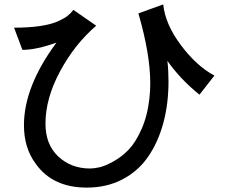

<svg xmlns="http://www.w3.org/2000/svg" viewBox="-20 -716 1040 874"><path d="M723 -696Q732 -606 803.5 -510.5Q875 -415 956 -372L888 -285Q801 -355 742 -439Q747 -396 747 -345Q747 -242 723 -154.5Q699 -67 653.5 -1.5Q608 64 536.5 101Q465 138 375 138Q220 138 143 30Q89 -42 89 -146Q89 -322 237 -522Q145 -489 82 -489L44 -590Q112 -590 162 -597.5Q212 -605 241.5 -618Q271 -631 286.5 -643Q302 -655 314 -671L418 -599Q320 -515 253.5 -391.5Q187 -268 187 -153Q187 -58 245.5 -3.5Q304 51 390 51Q408 51 433 45.5Q458 40 496 19Q534 -2 565.5 -34.5Q597 -67 624 -127.5Q651 -188 660 -267Q664 -301 664 -337Q664 -469 610 -655Z"/></svg>

Font: cwTeXHei
Style: Medium
Weight: 500
Version: Version 1.17